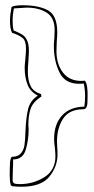

<svg xmlns="http://www.w3.org/2000/svg" viewBox="-20 -705 358 731"><path d="M17 -37Q17 -67 18 -84.5Q19 -102 25 -108Q48 -108 59 -120.5Q70 -133 73 -151.5Q76 -170 77 -205Q79 -258 87 -290Q95 -322 124 -341Q96 -355 85 -382.5Q74 -410 74 -447Q74 -458 76 -474Q79 -507 79 -519Q79 -549 66.5 -560Q54 -571 26 -580Q18 -595 18 -626Q18 -647 24 -679Q37 -685 65 -685Q128 -685 163 -665.5Q198 -646 198 -582Q198 -569 196 -545L195 -510Q195 -461 219.5 -429Q244 -397 289 -397Q298 -397 303 -398Q310 -390 312 -372Q314 -354 313.5 -339Q313 -324 313 -319Q313 -289 297 -289Q244 -289 220.5 -253.5Q197 -218 197 -166L198 -141Q199 -133 199 -117Q199 -71 168 -32.5Q137 6 61 6Q48 6 26 4L21 0Q17 -16 17 -37ZM55 -4Q107 -4 149 -30.5Q191 -57 191 -110Q191 -120 189 -142Q186 -159 186 -176Q186 -232 216 -265Q246 -298 301 -299Q304 -317 304 -339Q304 -362 299 -387Q293 -386 281 -386Q227 -386 206 -430Q185 -474 185 -531Q185 -541 187 -561L188 -590Q188 -638 157.5 -657Q127 -676 82 -676Q78 -676 33 -673Q28 -648 28 -625Q28 -604 32 -589Q54 -580 65 -573Q76 -566 83 -551.5Q90 -537 90 -511Q90 -498 88 -472Q86 -446 86 -433Q86 -399 96.5 -377.5Q107 -356 136 -347L138 -338Q106 -317 97 -292Q88 -267 88 -229L89 -212Q89 -172 78 -135Q67 -98 30 -98Q30 -73 29 -60L28 -21Q28 -11 33 -7.5Q38 -4 55 -4Z"/></svg>

Font: Londrina Outline
Style: Regular
Weight: 400
Designer: Marcelo Magalhaes
Foundry: Marcelo Magalhães
Version: Version 1.002